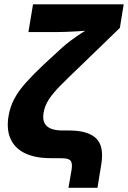

<svg xmlns="http://www.w3.org/2000/svg" viewBox="-20 -748 605 908"><path d="M303.7 140.1 317.9 58.6Q321.8 34.7 318.6 22Q315.4 9.3 302.7 4.6Q290 0 265.1 0H219.2Q146.5 0 98.4 -23.2Q50.3 -46.4 30 -91.1Q9.8 -135.7 20.5 -199.7Q27.8 -243.2 47.6 -280.5Q67.4 -317.9 102.3 -356.9Q137.2 -396 189 -444.8L272.5 -521.5Q292.5 -540 317.6 -558.3Q342.8 -576.7 369.1 -593.8Q395.5 -610.8 419.9 -625.5Q444.3 -640.1 462.9 -650.4L444.3 -608.4Q425.3 -606 399.7 -603.8Q374 -601.6 345.9 -599.9Q317.9 -598.1 290.5 -597.2Q263.2 -596.2 240.7 -596.2H114.3L136.2 -727.5H564.9L546.9 -616.2L362.3 -437.5Q303.7 -381.8 266.6 -344.2Q229.5 -306.6 210.4 -276.9Q191.4 -247.1 186 -214.4Q181.2 -184.6 190.4 -166.3Q199.7 -147.9 221.4 -139.4Q243.2 -130.9 276.4 -130.9H307.1Q395 -130.9 434.3 -94Q473.6 -57.1 458.5 32.2L440.9 140.1Z"/></svg>

Font: Inter 20pt ExtraBold
Style: Italic
Weight: 800
Italic angle: -9.3988°
Version: Version 4.001;git-66647c0bb